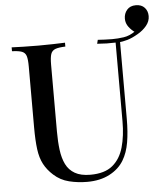

<svg xmlns="http://www.w3.org/2000/svg" viewBox="-59 -920 856 986"><g transform="rotate(-5 369.5 -427.0)"><path d="M351 14Q303 14 258 3Q213 -8 179 -39Q149 -66 132 -98Q115 -130 109 -175.5Q103 -221 103 -288V-602Q103 -639 97.5 -656.5Q92 -674 75 -680.5Q58 -687 24 -688V-708Q47 -707 83.5 -706Q120 -705 162 -705Q200 -705 237.5 -706Q275 -707 299 -708V-688Q265 -687 247.5 -680.5Q230 -674 224 -656.5Q218 -639 218 -602V-256Q218 -205 223.5 -162Q229 -119 244.5 -87.5Q260 -56 290.5 -38.5Q321 -21 370 -21Q444 -21 484.5 -54.5Q525 -88 541.5 -146.5Q558 -205 558 -280V-696L562 -686Q537 -685 512.5 -685.5Q488 -686 463 -688L468 -708Q484 -707 503.5 -706Q523 -705 542 -705Q571 -705 602 -709.5Q633 -714 664 -736L662 -731Q645 -742 630.5 -761Q616 -780 616 -804Q616 -830 632 -849Q648 -868 678 -868Q707 -868 723 -850.5Q739 -833 739 -807Q739 -780 720.5 -757.5Q702 -735 674 -719Q645 -702 620 -694.5Q595 -687 572 -686L581 -695V-291Q581 -223 572 -170Q563 -117 540 -79Q515 -37 466.5 -11.5Q418 14 351 14Z"/></g></svg>

Font: Playfair Display Medium
Style: Regular
Weight: 500
Designer: Claus Eggers Sørensen
Foundry: Claus Eggers Sørensen
Version: Version 1.203